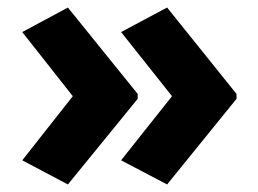

<svg xmlns="http://www.w3.org/2000/svg" viewBox="-20 -532 685 509"><path d="M607 -270 423 -43 301 -107 436 -277 301 -447 423 -512 607 -283ZM345 -270 160 -43 39 -107 173 -277 39 -447 160 -512 345 -283Z"/></svg>

Font: Noto Sans Thai ExtraBold
Style: Regular
Weight: 800
Version: Version 2.001